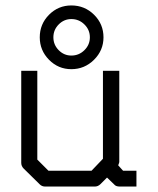

<svg xmlns="http://www.w3.org/2000/svg" viewBox="-20 -736 580 705"><path d="M373 -84 349 -60Q340 -51 328 -51H146Q134 -51 126 -59L67 -117Q58 -126 58 -138V-476H117V-150L158 -109H316L358 -153V-476H418V-141Q418 -139 414 -129L432 -109H481V-51H420Q405 -51 399 -59ZM242 -532Q270 -532 290 -551.8Q310 -571.5 310 -599Q310 -626.5 290 -646.2Q270 -666 242 -666Q215 -666 195.5 -646.2Q176 -626.5 176 -599Q176 -571.5 195.5 -551.8Q215 -532 242 -532ZM126 -599Q126 -647.5 160 -681.8Q194 -716 242 -716Q291 -716 325.5 -681.8Q360 -647.5 360 -599Q360 -551 325.2 -516.5Q290.5 -482 242 -482Q194 -482 160 -516.5Q126 -551 126 -599Z"/></svg>

Font: 3270 Nerd Font
Style: Regular
Weight: 400
Monospace: yes
Version: Version 3.0.1;Nerd Fonts 3.3.0